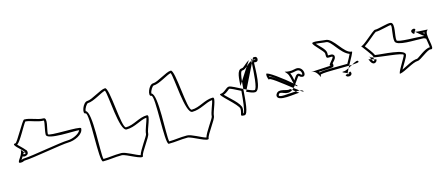

<svg xmlns="http://www.w3.org/2000/svg" viewBox="-46 -1222 4003 1721"><g transform="rotate(-15 1955.0 -361.5)"><path d="M58 -418C91 -438 157 -570 182 -600C233 -597 284 -565 345 -565C350 -546 328 -478 328 -438C328 -385 588 -406 628 -400C616 -368 551 -338 504 -338C443 -338 149 -284 98 -284C70 -284 60 -275 59 -275C65 -284 72 -293 78 -304C85 -300 91 -299 95 -299C107 -299 133 -306 131 -330C131 -337 129 -349 119 -355C103 -376 73 -401 58 -418ZM46 -434C-6 -434 85 -371 107 -338C110 -338 111 -337 111 -332V-330C113 -323 108 -319 95 -319C84 -319 92 -331 100 -336C90 -349 76 -372 76 -358C76 -308 -1 -254 49 -254C80 -254 68 -264 98 -264C154 -264 448 -318 504 -318C562 -318 650 -355 650 -412C650 -435 348 -415 348 -438C348 -481 390 -585 346 -585C288 -585 236 -620 176 -620C160 -620 62 -434 46 -434ZM100 -336C105 -329 110 -325 111 -330C110 -333 109 -335 107 -338C105 -338 102 -337 100 -336Z M729 -549C729 -575 757 -614 767 -614C820 -614 907 -676 943 -682C964 -641 975 -296 1041 -296C1121 -296 1179 -347 1239 -352C1234 -319 1199 -247 1198 -210C1195 -191 1115 -86 1103 -41C1065 -50 980 -104 939 -104C868 -104 835 -95 772 -94C757 -153 788 -534 729 -549ZM723 -530C761 -530 725 -74 763 -74C835 -74 867 -84 939 -84C977 -84 1121 9 1121 -30C1121 -60 1218 -180 1218 -210C1218 -247 1285 -372 1249 -372C1174 -372 1115 -316 1041 -316C999 -316 991 -703 949 -703C905 -703 811 -634 767 -634C725 -634 688 -530 723 -530Z M1339 -549C1339 -575 1367 -614 1377 -614C1430 -614 1517 -676 1553 -682C1574 -641 1585 -296 1651 -296C1731 -296 1789 -347 1849 -352C1844 -319 1809 -247 1808 -210C1805 -191 1725 -86 1713 -41C1675 -50 1590 -104 1549 -104C1478 -104 1445 -95 1382 -94C1367 -153 1398 -534 1339 -549ZM1333 -530C1371 -530 1335 -74 1373 -74C1445 -74 1477 -84 1549 -84C1587 -84 1731 9 1731 -30C1731 -60 1828 -180 1828 -210C1828 -247 1895 -372 1859 -372C1784 -372 1725 -316 1651 -316C1609 -316 1601 -703 1559 -703C1515 -703 1421 -634 1377 -634C1335 -634 1298 -530 1333 -530Z M1962 -371C2001 -386 2017 -410 2025 -410C2032 -410 2079 -388 2124 -364C2117 -274 2106 -181 2093 -165H2088C2091 -176 2095 -190 2095 -210C2095 -258 1996 -333 1962 -371ZM2163 -345C2192 -332 2218 -320 2240 -320C2298 -320 2296 -515 2299 -581C2301 -581 2337 -570 2338 -603C2338 -634 2306 -626 2306 -626H2302L2292 -605C2286 -609 2281 -616 2281 -628C2281 -638 2281 -626 2280 -601C2284 -603 2287 -603 2291 -604L2279 -579C2275 -495 2265 -340 2240 -340C2225 -340 2200 -350 2172 -363ZM2127 -408 2151 -445C2157 -499 2164 -538 2179 -538C2197 -538 2212 -550 2227 -563L2260 -613C2217 -589 2199 -558 2179 -558C2131 -558 2132 -467 2127 -408ZM1936 -386C1897 -386 2075 -250 2075 -210C2075 -158 2043 -145 2095 -145C2129 -145 2137 -268 2145 -376C2095 -401 2044 -430 2025 -430C1998 -430 1974 -386 1936 -386ZM2145 -376C2154 -371 2163 -367 2172 -363L2279 -579C2279 -587 2280 -594 2280 -601C2260 -593 2243 -577 2227 -563L2151 -445C2149 -424 2147 -400 2145 -376ZM2292 -605C2296 -606 2301 -606 2306 -606C2333 -606 2308 -595 2292 -605Z M2398 -428C2434 -408 2498 -361 2546 -321C2487 -367 2430 -414 2400 -420C2399 -424 2399 -425 2398 -428ZM2588 -402C2603 -402 2620 -404 2640 -409C2657 -413 2668 -410 2675 -404C2692 -392 2692 -367 2689 -364H2687C2673 -366 2681 -366 2669 -375C2641 -396 2622 -354 2608 -333C2607 -335 2609 -328 2608 -330C2603 -355 2599 -379 2588 -402ZM2417 -241C2411 -178 2585 -216 2621 -213L2594 -233C2522 -231 2423 -213 2439 -244C2459 -283 2505 -209 2567 -254L2550 -267C2522 -250 2449 -306 2421 -253C2419 -250 2418 -246 2417 -241ZM2378 -452C2372 -420 2390 -394 2390 -394C2383 -426 2499 -332 2582 -268C2588 -274 2595 -281 2601 -290C2605 -282 2611 -277 2619 -275C2628 -272 2621 -281 2605 -296C2678 -397 2638 -350 2685 -344C2733 -338 2714 -450 2635 -428C2555 -408 2523 -450 2557 -413C2581 -388 2583 -339 2594 -306C2530 -363 2382 -475 2378 -452ZM2567 -254 2594 -233C2607 -233 2619 -233 2629 -232C2616 -241 2600 -254 2582 -268C2577 -263 2572 -258 2567 -254ZM2629 -232C2652 -215 2666 -208 2661 -218C2657 -226 2645 -230 2629 -232Z M2840 -349C2895 -351 2955 -353 2966 -356C2966 -356 2988 -356 2978 -391C2989 -405 3012 -421 3012 -445C3013 -463 2995 -470 2986 -470H2956V-493C2956 -529 2898 -573 2877 -599C2908 -598 2953 -589 2970 -589C3017 -589 3066 -462 3147 -433C3138 -412 3120 -382 3104 -352H3094C2999 -350 2880 -354 2845 -341C2843 -344 2842 -346 2840 -349ZM3063 -258C3064 -251 3072 -240 3084 -240C3092 -240 3101 -237 3112 -248C3125 -261 3113 -277 3111 -279L3089 -269C3100 -264 3104 -260 3084 -260C3082 -260 3082 -263 3083 -267ZM2778 -364C2835 -364 2848 -261 2848 -318C2848 -333 3010 -329 3116 -332C3145 -385 3181 -448 3172 -448C3101 -448 3041 -609 2970 -609C2951 -609 2848 -630 2848 -611C2848 -588 2936 -516 2936 -493C2936 -443 2936 -450 2986 -450C3017 -450 2924 -376 2954 -376C3010 -376 2722 -364 2778 -364ZM3105 -312C3117 -318 3131 -326 3143 -333C3135 -333 3126 -332 3116 -332C3112 -325 3108 -318 3105 -312ZM3143 -333C3180 -335 3206 -338 3206 -344C3206 -367 3177 -352 3143 -333ZM3083 -267 3089 -269C3088 -270 3086 -270 3085 -271C3084 -269 3083 -268 3083 -267ZM3056 -295C3020 -295 3062 -281 3085 -271C3089 -280 3096 -295 3105 -312C3086 -302 3069 -295 3056 -295Z M3827 -446C3833 -446 3840 -445 3845 -445C3844 -442 3843 -438 3843 -434C3838 -437 3832 -442 3827 -446ZM3296 -463C3334 -487 3405 -553 3424 -563C3466 -562 3554 -590 3570 -587C3582 -573 3554 -487 3564 -438C3573 -389 3748 -401 3809 -397C3816 -397 3822 -396 3827 -396L3845 -387C3849 -355 3857 -320 3857 -304C3812 -307 3735 -237 3720 -234C3674 -234 3613 -193 3568 -174C3591 -216 3628 -270 3633 -294C3643 -349 3430 -353 3364 -364C3355 -388 3316 -436 3296 -463ZM3297 -343C3303 -330 3309 -307 3327 -297C3340 -289 3356 -298 3362 -308C3364 -313 3366 -317 3367 -323L3347 -329C3347 -326 3346 -321 3344 -317C3339 -307 3330 -320 3322 -336ZM3313 -357C3316 -351 3318 -343 3322 -336L3347 -329C3347 -343 3332 -348 3332 -350C3324 -352 3317 -355 3313 -357ZM3308 -362C3308 -360 3310 -359 3313 -357C3309 -366 3307 -371 3308 -362ZM3736 -471C3740 -462 3749 -458 3753 -456L3763 -474C3758 -476 3755 -478 3754 -480C3753 -483 3756 -480 3763 -474L3773 -492C3773 -492 3769 -508 3747 -500C3722 -491 3736 -471 3736 -471ZM3763 -474 3764 -473ZM3266 -474C3250 -484 3362 -352 3344 -352C3335 -351 3332 -351 3332 -350C3405 -332 3617 -320 3613 -298C3609 -277 3518 -142 3539 -144C3586 -151 3674 -214 3720 -214C3747 -213 3832 -292 3859 -284C3911 -270 3830 -436 3878 -460C3892 -467 3796 -463 3764 -473C3781 -459 3814 -429 3835 -415C3775 -422 3588 -420 3584 -442C3576 -480 3616 -594 3576 -606C3548 -614 3452 -580 3422 -583C3403 -584 3281 -462 3266 -474Z"/></g></svg>

Font: CiSf CamouflageKit II
Style: Outline
Weight: 400
Version: Version 1